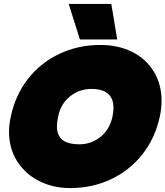

<svg xmlns="http://www.w3.org/2000/svg" viewBox="-20 -943 843 978"><path d="M330 -923H547L577 -742H387ZM26 -272Q26 -309 35 -349Q58 -458 122 -540.5Q186 -623 282 -668.5Q378 -714 492 -714Q582 -714 652.5 -679Q723 -644 763 -579Q803 -514 803 -429Q803 -391 794 -349Q771 -241 706.5 -158.5Q642 -76 546.5 -30.5Q451 15 337 15Q251 15 180 -20.5Q109 -56 67.5 -121.5Q26 -187 26 -272ZM553 -349Q558 -376 558 -394Q558 -490 445 -490Q384 -490 336.5 -452Q289 -414 276 -349Q270 -322 270 -299Q270 -254 297.5 -231Q325 -208 385 -208Q445 -208 492 -246Q539 -284 553 -349Z"/></svg>

Font: Prompt Black
Style: Italic
Weight: 900
Italic angle: -12°
Designer: Katatrad Team
Foundry: CadsonDemak
Version: Version 1.001